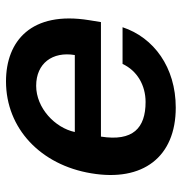

<svg xmlns="http://www.w3.org/2000/svg" viewBox="-3 -593 603 637"><g transform="rotate(90 298.5 -274.5)"><path d="M337 -556.1C203.1 -556.1 104.4 -483 70.3 -379.6H192.1C214.5 -427.9 262.8 -456 318.5 -456C404.8 -456 449.9 -414.1 433.2 -307.9H53.3L46.9 -268.5C16 -77.1 115.8 7.1 250 7.1C405.9 7.1 527.3 -107.6 555 -275.9C583.8 -446.7 501.1 -556.1 337 -556.1ZM162.6 -221.2H418C404.1 -155.5 338.4 -93 264.6 -93C190.3 -93 150.2 -147 162.6 -221.2Z"/></g></svg>

Font: Margiela Sans Semi Bold
Style: Italic
Weight: 600
Italic angle: -9.39999°
Designer: Stefan Endress, Andreas Faust
Version: Version 1.100;FEAKit 1.0